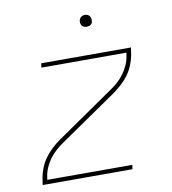

<svg xmlns="http://www.w3.org/2000/svg" viewBox="-80 -777 760 847"><g transform="rotate(-10 300.0 -353.5)"><path d="M43 0 48 -33Q52 -55 61 -77Q70 -99 84 -118Q98 -137 115.5 -153.5Q133 -170 153 -184L411 -362Q429 -374 445 -388.5Q461 -403 473.5 -420.5Q486 -438 494.5 -457.5Q503 -477 506 -497L508 -511H127L130 -530H532L527 -497Q523 -475 514 -453Q505 -431 491.5 -412Q478 -393 460 -376.5Q442 -360 423 -346L164 -168Q147 -156 130.5 -141.5Q114 -127 101.5 -109.5Q89 -92 80.5 -72.5Q72 -53 69 -33L67 -19H448L445 0ZM356 -654Q350 -654 344 -656Q338 -658 334.5 -663Q331 -668 330 -674Q329 -680 330 -686Q331 -691 333.5 -695Q336 -699 339.5 -701.5Q343 -704 347.5 -705.5Q352 -707 356 -707Q363 -707 368.5 -704.5Q374 -702 377.5 -697Q381 -692 382 -686Q383 -680 382 -674Q382 -669 379.5 -665Q377 -661 373 -658.5Q369 -656 365 -655Q361 -654 356 -654Z"/></g></svg>

Font: Iosevka Curly Thin Extended
Style: Italic
Weight: 100
Width: 7
Italic angle: -9°
Monospace: yes
Designer: Belleve Invis
Foundry: Belleve Invis
Version: Version 11.1.0; ttfautohint (v1.8.3)